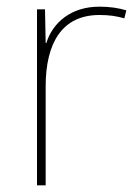

<svg xmlns="http://www.w3.org/2000/svg" viewBox="-20 -556 415 576"><path d="M278 -536C193 -536 138 -488 119 -427H117L115 -528H91V0H117V-297C117 -428 167 -511 278 -511C308 -511 328 -508 353 -501L359 -525C335 -532 310 -536 278 -536Z"/></svg>

Font: Noto Sans Lao Thin
Style: Regular
Weight: 100
Designer: Monotype Design Team
Foundry: Monotype Imaging Inc.
Version: Version 2.003